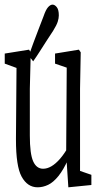

<svg xmlns="http://www.w3.org/2000/svg" viewBox="-27 -798 420 818"><path d="M133.3 0Q89.8 0 64.9 -45.9Q41 -89.8 41 -203.1Q41 -206.5 41 -210L43.5 -526.9L57.6 -503.4L-6.8 -526.9V-569.8L96.7 -586.4L104 -575.2L100.1 -419.9V-220.7Q100.1 -142.6 114.3 -110.8Q128.4 -79.1 156.7 -79.1Q174.3 -79.1 192.1 -89.6Q210 -100.1 227.8 -120.4Q245.6 -140.6 263.2 -170.9L273.4 -119.1H263.2Q244.1 -75.7 222.2 -48.3Q200.2 -21 178 -10.5Q155.8 0 133.3 0ZM264.2 0 254.9 -140.6V-143.6L257.3 -509.8L207.5 -526.9V-569.8L309.1 -586.4L316.9 -575.2L314 -419.9V-69.8L362.3 -53.2V-9.8ZM96.2 -560.1Q105.5 -589.4 115.7 -616.5Q126 -643.6 136.7 -671.9Q147.5 -700.2 158.7 -729Q168 -756.3 177.7 -767.3Q187.5 -778.3 196.8 -778.3Q206.1 -778.3 214.8 -767.6Q223.6 -756.8 223.6 -732.4Q223.6 -720.7 219 -705.8Q214.4 -690.9 199.2 -666.5Q185.1 -645 170.9 -623.3Q156.7 -601.6 143.1 -579.8Q129.4 -558.1 114.3 -536.6Z"/></svg>

Font: Scarab Serif
Style: Condensed
Weight: 400
Designer: John Roberts
Foundry: Scarab
Version: 1.0